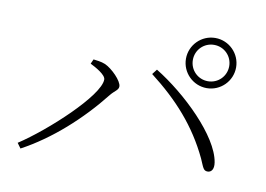

<svg xmlns="http://www.w3.org/2000/svg" viewBox="-69 -812 1137 822"><g transform="rotate(10 500.0 -401.5)"><path d="M696 -598C696 -538 745 -489 805 -489C865 -489 914 -538 914 -598C914 -658 865 -707 805 -707C745 -707 696 -658 696 -598ZM726 -598C726 -642 761 -677 805 -677C849 -677 884 -642 884 -598C884 -554 849 -519 805 -519C761 -519 726 -554 726 -598ZM298 -506C320 -495 367 -470 367 -449C367 -379 167 -195 49 -118L65 -96C190 -163 309 -270 402 -388C419 -409 436 -415 436 -431C436 -455 390 -501 359 -515C340 -523 320 -524 307 -526ZM871 -138C886 -138 899 -151 894 -182C876 -294 713 -450 582 -530L565 -508C683 -417 772 -319 834 -188C850 -152 852 -138 871 -138Z"/></g></svg>

Font: Noto Serif CJK HK ExtraLight
Style: Regular
Weight: 200
Designer: Ryoko NISHIZUKA 西塚涼子 (kana & ideographs); Frank Grießhammer (Latin, Greek & Cyrillic); Wenlong ZHANG 张文龙 (bopomofo); San
Foundry: Adobe
Version: Version 2.001;hotconv 1.1.0;makeotfexe 2.6.0